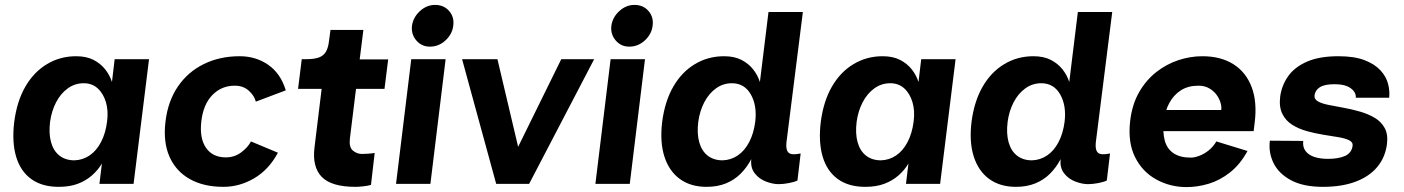

<svg xmlns="http://www.w3.org/2000/svg" viewBox="-20 -749 5720 782"><path d="M219 12Q151 12 107 -20Q63 -52 45.5 -111.5Q28 -171 38 -253Q49 -337 83.5 -396.5Q118 -456 171.5 -488Q225 -520 290 -520Q332 -520 361 -505Q390 -490 408.5 -466.5Q427 -443 436 -415L447 -508H587L524 0H385L395 -83Q379 -56 354.5 -34.5Q330 -13 297 -0.5Q264 12 219 12ZM283 -96Q317 -97 345 -116Q373 -135 391.5 -170.5Q410 -206 416 -253Q422 -297 411.5 -332.5Q401 -368 378 -389Q355 -410 321 -410Q285 -410 256 -389Q227 -368 208.5 -332.5Q190 -297 184 -253Q178 -205 188 -169.5Q198 -134 222.5 -115Q247 -96 283 -96Z M1144 -381 1022 -335Q1016 -359 993.5 -379.5Q971 -400 936 -400Q882 -400 845 -362Q808 -324 800 -255Q792 -186 819 -147Q846 -108 900 -108Q935 -108 962.5 -128.5Q990 -149 1002 -173L1112 -127Q1075 -58 1015.5 -23Q956 12 890 12Q809 12 752.5 -20Q696 -52 670 -111.5Q644 -171 654 -254Q664 -337 704.5 -396.5Q745 -456 810 -488Q875 -520 956 -520Q1022 -520 1072.5 -485Q1123 -450 1144 -381Z M1428 12Q1330 12 1290.5 -28.5Q1251 -69 1261 -149L1290 -387H1194L1209 -508H1228Q1260 -508 1279 -515Q1298 -522 1307.5 -538.5Q1317 -555 1320 -582L1326 -627H1460L1445 -507H1561L1546 -387H1430L1405 -184Q1401 -149 1417.5 -135.5Q1434 -122 1454 -122Q1464 -122 1479 -123Q1494 -124 1506 -126L1491 4Q1478 8 1459 10Q1440 12 1428 12Z M1731 -559Q1697 -559 1675.5 -584.5Q1654 -610 1658 -644Q1663 -679 1690.5 -704Q1718 -729 1752 -729Q1788 -729 1809.5 -704Q1831 -679 1826 -644Q1822 -610 1794.5 -584.5Q1767 -559 1731 -559ZM1593 0 1655 -508H1795L1733 0Z M1862 -508H2006L2126 0H2001ZM2400 -508 2135 0H2016L2266 -508Z M2543 -559Q2509 -559 2487.5 -584.5Q2466 -610 2470 -644Q2475 -679 2502.5 -704Q2530 -729 2564 -729Q2600 -729 2621.5 -704Q2643 -679 2638 -644Q2634 -610 2606.5 -584.5Q2579 -559 2543 -559ZM2405 0 2467 -508H2607L2545 0Z M3040 -101Q3022 -67 2996.5 -41.5Q2971 -16 2936.5 -2Q2902 12 2858 12Q2793 12 2749 -20Q2705 -52 2686 -111.5Q2667 -171 2677 -253Q2688 -337 2722.5 -396.5Q2757 -456 2810.5 -488Q2864 -520 2929 -520Q2971 -520 3000 -505Q3029 -490 3047.5 -466.5Q3066 -443 3075 -415L3110 -700H3250L3183 -168Q3180 -138 3192 -127Q3204 -116 3241 -124L3228 -14Q3217 -8 3194 -3.5Q3171 1 3151 1Q3128 1 3100 -9.5Q3072 -20 3054 -43Q3036 -66 3040 -101ZM2923 -96Q2957 -97 2985 -116Q3013 -135 3031.5 -170.5Q3050 -206 3056 -253Q3064 -319 3038 -364.5Q3012 -410 2961 -410Q2925 -410 2896 -389Q2867 -368 2848.5 -332.5Q2830 -297 2824 -253Q2818 -205 2828 -169.5Q2838 -134 2862.5 -115Q2887 -96 2923 -96Z M3504 12Q3436 12 3392 -20Q3348 -52 3330.5 -111.5Q3313 -171 3323 -253Q3334 -337 3368.5 -396.5Q3403 -456 3456.5 -488Q3510 -520 3575 -520Q3617 -520 3646 -505Q3675 -490 3693.5 -466.5Q3712 -443 3721 -415L3732 -508H3872L3809 0H3670L3680 -83Q3664 -56 3639.5 -34.5Q3615 -13 3582 -0.5Q3549 12 3504 12ZM3568 -96Q3602 -97 3630 -116Q3658 -135 3676.5 -170.5Q3695 -206 3701 -253Q3707 -297 3696.5 -332.5Q3686 -368 3663 -389Q3640 -410 3606 -410Q3570 -410 3541 -389Q3512 -368 3493.5 -332.5Q3475 -297 3469 -253Q3463 -205 3473 -169.5Q3483 -134 3507.5 -115Q3532 -96 3568 -96Z M4300 -101Q4282 -67 4256.5 -41.5Q4231 -16 4196.5 -2Q4162 12 4118 12Q4053 12 4009 -20Q3965 -52 3946 -111.5Q3927 -171 3937 -253Q3948 -337 3982.5 -396.5Q4017 -456 4070.5 -488Q4124 -520 4189 -520Q4231 -520 4260 -505Q4289 -490 4307.5 -466.5Q4326 -443 4335 -415L4370 -700H4510L4443 -168Q4440 -138 4452 -127Q4464 -116 4501 -124L4488 -14Q4477 -8 4454 -3.5Q4431 1 4411 1Q4388 1 4360 -9.5Q4332 -20 4314 -43Q4296 -66 4300 -101ZM4183 -96Q4217 -97 4245 -116Q4273 -135 4291.5 -170.5Q4310 -206 4316 -253Q4324 -319 4298 -364.5Q4272 -410 4221 -410Q4185 -410 4156 -389Q4127 -368 4108.5 -332.5Q4090 -297 4084 -253Q4078 -205 4088 -169.5Q4098 -134 4122.5 -115Q4147 -96 4183 -96Z M4813 13Q4746 13 4689.5 -18Q4633 -49 4603 -109Q4573 -169 4583 -256Q4591 -324 4619.5 -373.5Q4648 -423 4689.5 -455.5Q4731 -488 4779.5 -504Q4828 -520 4877 -520Q4952 -520 5003.5 -487.5Q5055 -455 5078 -394Q5101 -333 5090 -248L5086 -215H4683L4693 -301H4954Q4956 -314 4951 -331Q4946 -348 4934.5 -363.5Q4923 -379 4904.5 -389.5Q4886 -400 4861 -400Q4819 -400 4789.5 -381Q4760 -362 4742.5 -329.5Q4725 -297 4720 -256Q4715 -210 4724 -176.5Q4733 -143 4759.5 -125Q4786 -107 4830 -107Q4845 -107 4865 -114.5Q4885 -122 4903.5 -137Q4922 -152 4934 -173L5061 -134Q5031 -79 4989.5 -46.5Q4948 -14 4902.5 -0.5Q4857 13 4813 13Z M5368 12Q5289 12 5239 -14.5Q5189 -41 5167.5 -84Q5146 -127 5152 -176L5288 -175Q5285 -151 5297 -134.5Q5309 -118 5332.5 -110Q5356 -102 5389 -102Q5432 -102 5458.5 -114Q5485 -126 5489 -155Q5491 -170 5474.5 -178Q5458 -186 5430 -190.5Q5402 -195 5368.5 -200.5Q5335 -206 5302.5 -215Q5270 -224 5243.5 -240.5Q5217 -257 5203 -285Q5189 -313 5194 -355Q5200 -401 5226.5 -438.5Q5253 -476 5303.5 -498Q5354 -520 5431 -520Q5496 -520 5537.5 -504Q5579 -488 5602.5 -462.5Q5626 -437 5633.5 -407.5Q5641 -378 5638 -351H5502Q5504 -373 5481.5 -389.5Q5459 -406 5416 -406Q5375 -406 5356 -394Q5337 -382 5334 -361Q5332 -345 5348 -336Q5364 -327 5392 -321.5Q5420 -316 5453 -310Q5486 -304 5519 -294.5Q5552 -285 5578.5 -269.5Q5605 -254 5619.5 -228Q5634 -202 5629 -162Q5622 -108 5589.5 -69Q5557 -30 5501 -9Q5445 12 5368 12Z"/></svg>

Font: Inclusive Sans
Style: Bold Italic
Weight: 700
Italic angle: -7°
Designer: Olivia King
Foundry: Olivia King
Version: Version 2.004